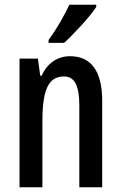

<svg xmlns="http://www.w3.org/2000/svg" viewBox="-20 -786 509 806"><path d="M384 -757V-766H271C250 -721 222 -671 184 -618V-606H249C291 -644 358 -716 384 -757ZM274 -550C222 -550 178 -521 155 -468H149L139 -540H62V0H158V-274C158 -410 183 -465 249 -465C295 -465 313 -423 313 -341V0H409V-363C409 -488 362 -550 274 -550Z"/></svg>

Font: Noto Sans Myanmar ExtraCondensed Medium
Style: Regular
Weight: 500
Width: 2
Designer: Monotype Design Team
Foundry: Monotype Imaging Inc.
Version: Version 2.107